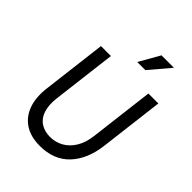

<svg xmlns="http://www.w3.org/2000/svg" viewBox="-261 -1059 1202 1202"><g transform="rotate(45 340.0 -458.0)"><path d="M312 12Q231 12 177.5 -23Q124 -58 101 -122.5Q78 -187 89 -275L141 -701H229L177 -275Q169 -207 184.5 -162Q200 -117 235 -95Q270 -73 318 -73Q364 -73 404.5 -95Q445 -117 473 -162Q501 -207 509 -275L561 -701H649L597 -275Q581 -142 508.5 -65Q436 12 312 12ZM444 -791H372L450 -928H560Z"/></g></svg>

Font: Inclusive Sans
Style: Italic
Weight: 400
Italic angle: -7°
Designer: Olivia King
Foundry: Olivia King
Version: Version 2.004